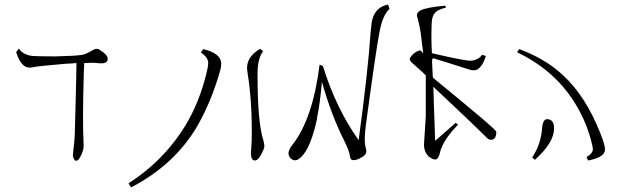

<svg xmlns="http://www.w3.org/2000/svg" viewBox="-20 -947 2721 841"><path d="M61 -732Q62 -732 62 -733Q62 -734 62 -735Q80 -707 121 -702Q144 -700 224 -700Q307 -702 335 -706Q345 -707 354.5 -711Q364 -715 375.5 -721.5Q387 -728 393 -731Q406 -736 416 -729Q439 -715 447 -703Q452 -697 451.5 -687.5Q451 -678 444 -674Q438 -671 431.5 -670Q425 -669 415 -670Q405 -671 402 -671Q389 -673 349 -671Q347 -639 347 -624Q341 -420 346 -319Q349 -289 330 -257Q321 -241 311 -243Q304 -246 299 -264Q300 -277 302.5 -300.5Q305 -324 306 -332Q308 -354 308.5 -394.5Q309 -435 310 -451Q314 -596 315 -671Q308 -670 293 -669Q278 -668 271 -668Q154 -658 132 -654Q104 -646 87 -658Q65 -673 51 -718Q52 -721 56 -725.5Q60 -730 61 -732Z M543 -144Q685 -235 776 -372Q840 -468 875 -591Q892 -651 892 -670Q892 -696 860 -717L870 -732Q949 -713 949 -668Q949 -655 945 -640Q907 -505 845 -396Q746 -226 554 -126Z M1133 -723Q1108 -692 1108 -623Q1108 -409 1134 -331Q1138 -313 1138 -309Q1138 -300 1134 -291Q1114 -244 1097 -244Q1079 -244 1079 -278Q1079 -280 1079.5 -283.5Q1080 -287 1080.5 -294Q1081 -301 1081 -307Q1083 -323 1083 -375Q1083 -511 1065 -623Q1065 -627 1063.5 -635.5Q1062 -644 1062 -648Q1062 -700 1119 -733Z M1680 -927 1686 -908Q1655 -880 1641 -800Q1625 -715 1582 -395Q1574 -330 1581 -304Q1586 -287 1584 -280Q1583 -270 1568 -260Q1538 -241 1521 -247Q1514 -250 1512 -267Q1510 -285 1490 -326Q1431 -442 1390 -589Q1382 -494 1369 -432L1368 -424L1361 -394Q1331 -276 1286 -249Q1272 -240 1257 -250Q1248 -257 1245 -267Q1239 -285 1261 -313Q1350 -426 1380 -664L1395 -657V-656Q1452 -472 1551 -333Q1592 -636 1603 -801Q1607 -842 1608 -849Q1620 -916 1680 -927ZM1266 -349V-348ZM1266 -347 1265 -346V-347ZM1265 -346V-345Q1265 -344 1264.5 -344Q1264 -344 1264 -343Q1264 -344 1264.5 -344Q1265 -344 1265 -345ZM1264 -343V-341V-342ZM1264 -341V-339V-340ZM1263 -337V-336Z M1929 -922Q1930 -922 1934 -914Q1913 -909 1898 -901Q1873 -887 1871 -848Q1868 -776 1872 -714Q1987 -687 2028 -682Q2047 -679 2065 -686Q2083 -693 2091 -707Q2099 -704 2108 -702Q2098 -668 2083 -653Q2068 -634 2040 -641Q1912 -682 1890 -688Q1879 -695 1873 -688Q1872 -673 1874 -646Q1876 -619 1876 -607Q1894 -592 1930 -562.5Q1966 -533 1984 -518Q2103 -420 2135 -390Q2136 -389 2144 -381.5Q2152 -374 2154 -369Q2154 -348 2144 -339Q2138 -334 2129 -335Q2120 -336 2115 -341Q2054 -402 1878 -567Q1879 -527 1882 -448Q1885 -369 1886 -330Q1901 -343 1931 -369.5Q1961 -396 1976 -409Q1978 -408 1981.5 -405Q1985 -402 1986 -401Q1933 -346 1915 -302Q1911 -296 1907.5 -280Q1904 -264 1899 -257Q1892 -243 1873 -252Q1839 -268 1837 -312Q1838 -333 1841 -375Q1844 -417 1845 -438V-617Q1836 -627 1788 -669Q1772 -683 1775 -691Q1789 -717 1818 -726Q1821 -726 1823.5 -724.5Q1826 -723 1827.5 -721Q1829 -719 1831 -716.5Q1833 -714 1834 -713Q1832 -729 1828 -760.5Q1824 -792 1822 -808Q1821 -819 1809 -869Q1800 -889 1821 -901Q1848 -915 1929 -922Z M2254 -732Q2349 -697 2419 -641Q2525 -556 2592 -405Q2630 -320 2630 -292Q2630 -258 2556 -244L2549 -259Q2577 -275 2577 -294Q2577 -302 2569 -332Q2548 -411 2507 -481Q2417 -636 2245 -718ZM2376 -425Q2407 -425 2407 -385Q2407 -322 2323 -247L2311 -257Q2349 -315 2354 -381Q2357 -425 2376 -425Z"/></svg>

Font: Miso
Style: Regular
Weight: 400
Version: Version 1.1